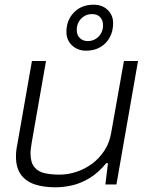

<svg xmlns="http://www.w3.org/2000/svg" viewBox="-20 -786 639 818"><path d="M216 12Q164 12 126.5 -1Q89 -14 68.5 -43Q48 -72 48 -119Q48 -132 49.5 -145Q51 -158 54 -172L116 -526H176L115 -178Q113 -165 111.5 -153.5Q110 -142 110 -133Q110 -94 126.5 -74Q143 -54 171 -48Q199 -42 234 -42Q269 -42 304.5 -53.5Q340 -65 371 -87.5Q402 -110 424.5 -144Q447 -178 454 -222L508 -526H568L476 0H429L440 -91H433Q399 -50 362 -27.5Q325 -5 288 3.5Q251 12 216 12ZM347 -570Q311 -570 287 -592.5Q263 -615 263 -650Q263 -700 295 -733Q327 -766 379 -766Q416 -766 439 -743.5Q462 -721 462 -687Q462 -654 448 -627.5Q434 -601 408 -585.5Q382 -570 347 -570ZM354 -611Q373 -611 388 -620.5Q403 -630 411 -645Q419 -660 419 -678Q419 -699 407 -712.5Q395 -726 372 -726Q353 -726 338 -716.5Q323 -707 315 -692Q307 -677 307 -658Q307 -637 320 -624Q333 -611 354 -611Z"/></svg>

Font: Archivo SemiExpanded ExtraLight
Style: Italic
Weight: 250
Width: 6
Italic angle: -10°
Designer: Hector Gatti
Foundry: Omnibus-Type
Version: Version 2.001